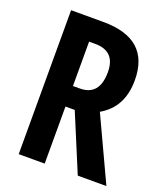

<svg xmlns="http://www.w3.org/2000/svg" viewBox="-133 -804 769 895"><g transform="rotate(20 252.0 -357.0)"><path d="M325 -501Q325 -385 228 -385H194V-605H224Q325 -605 325 -501ZM65 -714V0H194V-283H240L358 0H500L353 -315Q456 -374 456 -508Q456 -714 225 -714Z"/></g></svg>

Font: Noto Sans UI Condensed
Style: Bold
Weight: 700
Width: 3
Designer: Monotype Design Team
Foundry: Monotype Imaging Inc.
Version: 1.001